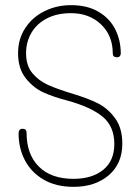

<svg xmlns="http://www.w3.org/2000/svg" viewBox="-20 -726 544 744"><path d="M52 -209Q52 -227 68 -227Q83 -227 83 -211Q83 -128 130.5 -80.5Q178 -33 265 -33Q337 -33 380 -68Q423 -103 423 -168Q423 -236 378 -273.5Q333 -311 242 -336Q188 -350 149 -367.5Q110 -385 80 -422.5Q50 -460 50 -520Q50 -575 78 -617.5Q106 -660 153 -683Q200 -706 255 -706Q319 -706 362.5 -680Q406 -654 427 -611.5Q448 -569 448 -519Q448 -513 444.5 -508.5Q441 -504 433 -504Q417 -504 417 -519Q417 -588 371.5 -631.5Q326 -675 255 -675Q201 -675 161.5 -654.5Q122 -634 101.5 -598.5Q81 -563 81 -520Q81 -472 105.5 -442.5Q130 -413 167 -396.5Q204 -380 267 -361Q320 -345 358.5 -326Q397 -307 425.5 -268.5Q454 -230 454 -169Q454 -92 401.5 -47Q349 -2 265 -2Q197 -2 149 -30Q101 -58 76.5 -105Q52 -152 52 -209Z"/></svg>

Font: Mali ExtraLight
Style: Regular
Weight: 275
Version: Version 1.000; ttfautohint (v1.6)